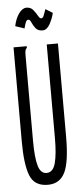

<svg xmlns="http://www.w3.org/2000/svg" viewBox="-56 -828 363 870"><g transform="rotate(-5 125.0 -393.0)"><path d="M126 11Q65 11 45 -39.5Q25 -90 25 -195V-623H85V-616Q79 -610 77.5 -603Q76 -596 76 -579V-194Q76 -117 87 -79.5Q98 -42 126 -43Q155 -44 165.5 -84.5Q176 -125 176 -197V-623H227V-198Q227 -83 203.5 -36Q180 11 126 11ZM184 -783 216 -763Q209 -735 195.5 -711.5Q182 -688 163 -688Q142 -688 131.5 -701.5Q121 -715 115.5 -728.5Q110 -742 103 -742Q95 -742 91 -732.5Q87 -723 82 -704L41 -718Q48 -752 64 -774.5Q80 -797 99 -797Q118 -797 129 -783.5Q140 -770 147.5 -756.5Q155 -743 161 -743Q169 -743 173 -753.5Q177 -764 184 -783Z"/></g></svg>

Font: Inconsolata UltraCondensed
Style: Regular
Weight: 400
Width: 1
Monospace: yes
Designer: Raph Levien, Cyreal, Brenton Simpson
Foundry: Raph Levien, Cyreal, Google
Version: Version 3.001; ttfautohint (v1.8.2.53-6de2)